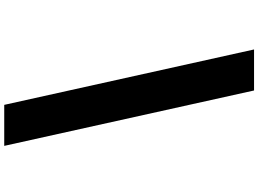

<svg xmlns="http://www.w3.org/2000/svg" viewBox="-172 -820 1185 880"><g transform="rotate(-90 420.0 -379.5)"><path d="M191.9 -952.1H379.9L633.8 192.9H445.8Z"/></g></svg>

Font: Poppins ExtraBold
Style: Regular
Weight: 800
Designer: Ninad Kale (Devanagari), Jonny Pinhorn (Latin)
Foundry: Indian Type Foundry
Version: 4.004